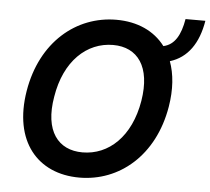

<svg xmlns="http://www.w3.org/2000/svg" viewBox="-54 -826 978 894"><g transform="rotate(5 435.0 -379.0)"><path d="M870 -768.5H777.3C764.6 -693.5 737.9 -645.6 685.4 -634.2C635.3 -701 555.4 -737.2 457.7 -737.2C269.5 -737.2 108 -602.3 69.6 -371.1C30.2 -132.5 153.4 9.9 348.7 9.9C535.2 9.9 696.4 -123.9 735.1 -355.1C748.9 -437.9 742.9 -508.9 721.6 -566.8C804 -592 852.6 -662.6 870 -768.5ZM199.6 -355.1C226.6 -524.1 329.2 -619 452.4 -619C566.8 -619 632.1 -532.7 605.5 -371.1C577.4 -202.1 475.5 -108.3 353 -108.3C239.3 -108.3 171.5 -192.8 199.6 -355.1Z"/></g></svg>

Font: Margiela Sans Semi Bold
Style: Italic
Weight: 600
Italic angle: -9.39999°
Designer: Stefan Endress, Andreas Faust
Version: Version 1.100;FEAKit 1.0